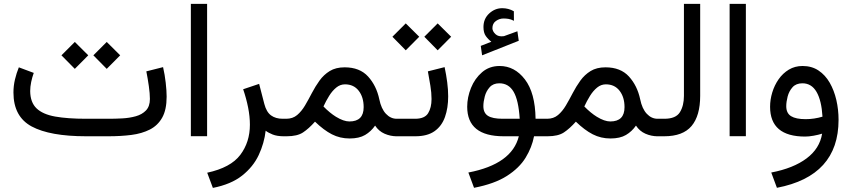

<svg xmlns="http://www.w3.org/2000/svg" viewBox="-20 -692 4327 975"><path d="M531.2 0H417.5Q233.4 0 140.9 -49.8Q48.3 -99.6 48.3 -222.2Q48.3 -255.9 55.9 -288.1Q63.5 -320.3 75.7 -350.1L151.4 -321.8Q143.6 -300.3 138.4 -275.9Q133.3 -251.5 133.3 -229.5Q133.8 -172.4 165.5 -141.8Q197.3 -111.3 260.3 -100.1Q323.2 -88.9 417.5 -88.9H531.7Q564.9 -88.9 601.3 -90.8Q637.7 -92.8 669.4 -101.6Q701.2 -110.4 721.2 -131.1Q741.2 -151.9 741.2 -189.5Q741.2 -216.8 735.8 -254.6Q730.5 -292.5 723.1 -329.6L808.1 -351.1Q816.9 -313 821.5 -272.2Q826.2 -231.4 826.2 -201.2Q826.2 -134.8 803.7 -94.7Q781.2 -54.7 741 -34.2Q700.7 -13.7 647.2 -6.8Q593.8 0 531.2 0ZM522 -479 590.3 -411.1 522 -342.3 454.1 -411.1ZM359.9 -479 428.2 -411.1 359.9 -342.3 292 -411.1Z M1031.7 -672.4V-0.5H949.2V-672.4Z M1420.9 0Q1387.2 0 1364.5 -9Q1341.8 -18.1 1329.1 -28.3Q1321.8 35.6 1293.7 95.5Q1265.6 155.3 1209.5 199.7Q1153.3 244.1 1061 262.2L1032.2 185.1Q1151.4 159.2 1200.2 94.5Q1249 29.8 1249 -58.6Q1249 -100.1 1240 -145.8Q1231 -191.4 1214.8 -238.8L1295.9 -266.1L1322.3 -164.1Q1333 -123 1356.4 -106Q1379.9 -88.9 1415.5 -88.9H1434.1V0Z M1436 0H1414.6V-88.9H1433.6Q1466.3 -88.9 1488.8 -107.7Q1511.2 -126.5 1528.8 -156.2Q1546.4 -186 1563.7 -219.5Q1581.1 -252.9 1602.5 -282.7Q1624 -312.5 1654.5 -331.3Q1685.1 -350.1 1730 -350.1Q1806.6 -350.1 1849.1 -303.5Q1891.6 -256.8 1906.2 -187.5Q1916 -139.6 1939.7 -114.3Q1963.4 -88.9 1994.6 -88.9H2007.3V0H1994.1Q1962.9 0 1933.1 -12.9Q1903.3 -25.9 1884.8 -54.2Q1864.3 -24.4 1834 -6.6Q1803.7 11.2 1755.4 11.2Q1706.5 11.2 1665.3 -10Q1624 -31.2 1579.6 -74.2Q1547.9 -38.6 1518.6 -19.3Q1489.3 0 1436 0ZM1731.9 -263.7Q1707.5 -263.7 1687.5 -247.3Q1667.5 -231 1651.4 -205.1Q1635.3 -179.2 1622.6 -151.4Q1638.7 -134.8 1654.8 -121.6Q1670.9 -108.4 1686 -99.1Q1725.1 -75.2 1754.4 -75.2Q1826.7 -75.2 1826.7 -147.9Q1826.7 -198.7 1801.5 -231.2Q1776.4 -263.7 1731.9 -263.7Z M2202.6 -573.2 2271 -505.4 2202.6 -436.5 2134.8 -505.4ZM2040.5 -573.2 2108.9 -505.4 2040.5 -436.5 1972.7 -505.4ZM1987.8 -88.9H2087.9Q2136.7 -88.9 2154.1 -117.2Q2171.4 -145.5 2171.4 -189Q2171.4 -220.7 2165.5 -256.8Q2159.7 -293 2152.8 -329.6L2237.8 -351.1Q2246.1 -312 2251 -274.4Q2255.9 -236.8 2255.9 -202.6Q2255.9 -144 2239.7 -98.1Q2223.6 -52.2 2187 -26.1Q2150.4 0 2088.9 0H1987.8Z M2475.1 -480Q2458.5 -492.7 2446.8 -509.3Q2435.1 -525.9 2435.1 -554.7Q2435.1 -596.7 2464.1 -623.5Q2493.2 -650.4 2530.3 -650.4Q2562.5 -650.4 2589.4 -634.8L2589.8 -586.4Q2574.7 -594.2 2561.5 -596.2Q2548.3 -598.1 2537.1 -598.1Q2516.1 -598.1 2498.3 -585.4Q2480.5 -572.8 2480.5 -548.3Q2481 -533.2 2495.8 -518.8Q2510.7 -504.4 2538.1 -508.3Q2539.1 -508.3 2540.3 -508.8Q2541.5 -509.3 2543 -509.8L2607.4 -533.2L2614.3 -484.9L2428.2 -411.1L2421.4 -459ZM2517.1 -356.9Q2593.3 -356.9 2645.5 -288.8Q2697.8 -220.7 2699.7 -88.9H2758.8V0H2691.9Q2681.2 56.2 2649.2 108.6Q2617.2 161.1 2554.2 201.4Q2491.2 241.7 2387.2 261.7L2358.4 184.1Q2579.6 141.6 2614.7 0H2537.6Q2352.5 0 2352.5 -149.9Q2352.5 -197.8 2371.8 -245.6Q2391.1 -293.5 2428 -325.2Q2464.8 -356.9 2517.1 -356.9ZM2532.7 -88.9H2619.1Q2613.3 -183.1 2588.1 -226.1Q2563 -269 2515.6 -269Q2484.4 -269 2466.6 -249Q2448.7 -229 2441.7 -201.9Q2434.6 -174.8 2434.6 -152.8Q2434.6 -118.7 2457.8 -103.8Q2481 -88.9 2532.7 -88.9Z M2760.7 0H2739.3V-88.9H2758.3Q2791 -88.9 2813.5 -107.7Q2835.9 -126.5 2853.5 -156.2Q2871.1 -186 2888.4 -219.5Q2905.8 -252.9 2927.2 -282.7Q2948.7 -312.5 2979.2 -331.3Q3009.8 -350.1 3054.7 -350.1Q3131.3 -350.1 3173.8 -303.5Q3216.3 -256.8 3231 -187.5Q3240.7 -139.6 3264.4 -114.3Q3288.1 -88.9 3319.3 -88.9H3332V0H3318.8Q3287.6 0 3257.8 -12.9Q3228 -25.9 3209.5 -54.2Q3189 -24.4 3158.7 -6.6Q3128.4 11.2 3080.1 11.2Q3031.2 11.2 2990 -10Q2948.7 -31.2 2904.3 -74.2Q2872.6 -38.6 2843.3 -19.3Q2814 0 2760.7 0ZM3056.6 -263.7Q3032.2 -263.7 3012.2 -247.3Q2992.2 -231 2976.1 -205.1Q2960 -179.2 2947.3 -151.4Q2963.4 -134.8 2979.5 -121.6Q2995.6 -108.4 3010.7 -99.1Q3049.8 -75.2 3079.1 -75.2Q3151.4 -75.2 3151.4 -147.9Q3151.4 -198.7 3126.2 -231.2Q3101.1 -263.7 3056.6 -263.7Z M3312.5 -88.9H3353.5Q3412.1 -88.9 3432.6 -122.1Q3453.1 -155.3 3453.1 -205.1V-672.4H3535.6V-205.6Q3535.6 -104 3491.7 -52Q3447.8 0 3353 0H3312.5Z M3767.6 -672.4V-0.5H3685.1V-672.4Z M4238.3 -83.5Q4238.3 201.7 3925.3 261.7L3896.5 184.1Q4008.8 162.6 4075.7 112.5Q4142.6 62.5 4154.8 -13.2Q4136.2 -7.3 4111.8 -2.9Q4087.4 1.5 4068.8 1.5Q3890.6 1.5 3890.6 -149.9Q3890.6 -186 3901.6 -222.4Q3912.6 -258.8 3933.8 -289.3Q3955.1 -319.8 3985.8 -338.4Q4016.6 -356.9 4055.7 -356.9Q4102.1 -356.9 4136.5 -334Q4170.9 -311 4193.4 -272Q4215.8 -232.9 4227.1 -184.1Q4238.3 -135.3 4238.3 -83.5ZM4071.3 -86.9Q4114.3 -86.9 4156.7 -99.6Q4151.9 -181.6 4126.5 -225.3Q4101.1 -269 4054.7 -269Q4022.5 -269 4004.6 -249Q3986.8 -229 3979.7 -201.9Q3972.7 -174.8 3972.7 -152.8Q3972.7 -117.2 3997.1 -102.1Q4021.5 -86.9 4071.3 -86.9Z"/></svg>

Font: Vazirmatn UI FD
Style: Regular
Weight: 400
Designer: Saber Rastikerdar
Foundry: Saber Rastikerdar
Version: Version 33.003